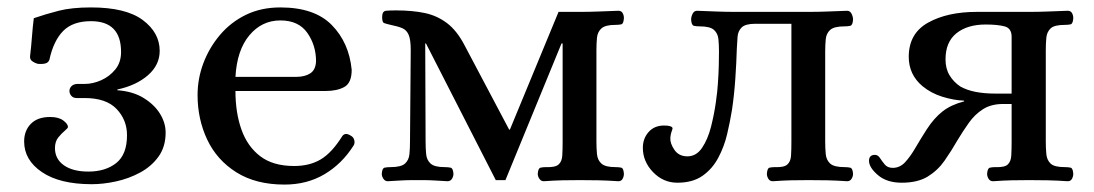

<svg xmlns="http://www.w3.org/2000/svg" viewBox="-20 -485 2946 517"><path d="M227 11Q141 11 93 -21.5Q45 -54 45 -104Q45 -133 63 -151.5Q81 -170 115 -170Q138 -170 150.5 -160.5Q163 -151 163 -143Q163 -140 154.5 -133Q146 -126 137 -115Q128 -104 128 -86Q128 -57 152 -40Q176 -23 218 -23Q264 -23 293 -46Q322 -69 322 -121Q322 -162 294 -191.5Q266 -221 208 -221H187Q177 -221 172 -227Q167 -233 167 -240Q167 -247 172 -252.5Q177 -258 187 -259H208Q230 -259 252.5 -269Q275 -279 290.5 -298Q306 -317 306 -345Q306 -428 225 -428Q176 -428 150 -401.5Q124 -375 113 -324Q110 -316 101.5 -314Q93 -312 82 -313Q74 -315 67 -320Q60 -325 61 -334Q64 -359 66 -385.5Q68 -412 71 -436Q103 -447 138 -456Q173 -465 225 -465Q319 -465 364.5 -431Q410 -397 410 -348Q410 -310 378.5 -282.5Q347 -255 296 -244V-242Q338 -239 367 -221Q396 -203 411 -178.5Q426 -154 426 -128Q426 -90 407 -63.5Q388 -37 357.5 -20.5Q327 -4 292.5 3.5Q258 11 227 11Z M746 12Q669 12 616.5 -21Q564 -54 538 -109Q512 -164 512 -229Q512 -273 527.5 -314.5Q543 -356 572 -390.5Q601 -425 642 -445Q683 -465 735 -465Q827 -465 873.5 -417.5Q920 -370 927 -297Q927 -262 907.5 -251Q888 -240 857 -240H614Q614 -182 630 -136.5Q646 -91 680.5 -64.5Q715 -38 772 -38Q814 -38 844 -56Q874 -74 902 -119Q910 -129 924 -120Q932 -116 934 -107.5Q936 -99 932 -93Q901 -44 854 -16Q807 12 746 12ZM614 -278H777Q801 -278 815.5 -287.5Q830 -297 831 -320Q831 -363 807.5 -396.5Q784 -430 735 -430Q685 -430 651.5 -390Q618 -350 614 -278Z M1024 3Q1017 3 1012.5 -3.5Q1008 -10 1008 -17Q1009 -32 1015.5 -33.5Q1022 -35 1032 -35Q1060 -35 1070.5 -44.5Q1081 -54 1082.5 -70Q1084 -86 1084 -103L1086 -350Q1086 -378 1080.5 -391Q1075 -404 1063.5 -409Q1052 -414 1032 -418Q1019 -421 1014 -423Q1009 -425 1009 -439Q1009 -455 1019.5 -456Q1030 -457 1046 -457Q1090 -457 1123.5 -450Q1157 -443 1184 -422.5Q1211 -402 1232 -361L1351 -136H1353L1484 -453H1541Q1567 -453 1591.5 -454Q1616 -455 1645 -456Q1653 -456 1656.5 -450Q1660 -444 1660 -436Q1659 -421 1653 -419.5Q1647 -418 1637 -418Q1610 -418 1599.5 -408.5Q1589 -399 1587.5 -383.5Q1586 -368 1586 -350V-103Q1586 -86 1587.5 -70Q1589 -54 1599.5 -44.5Q1610 -35 1637 -35Q1647 -35 1653 -33.5Q1659 -32 1660 -17Q1660 -10 1656.5 -3.5Q1653 3 1645 3Q1616 1 1591.5 0.5Q1567 0 1541 0Q1515 0 1494 0.5Q1473 1 1444 3Q1437 3 1432.5 -3.5Q1428 -10 1428 -17Q1429 -32 1435.5 -33.5Q1442 -35 1450 -35Q1475 -34 1484 -42Q1493 -50 1494 -65.5Q1495 -81 1495 -103V-368H1492L1341 0H1315L1127 -368H1125L1126 -103Q1126 -86 1127.5 -70Q1129 -54 1139.5 -44.5Q1150 -35 1177 -35Q1187 -35 1193.5 -33.5Q1200 -32 1201 -17Q1201 -10 1197 -3.5Q1193 3 1185 3Q1167 2 1151 1Q1135 0 1119 0H1091Q1075 0 1058.5 1Q1042 2 1024 3Z M1804 7Q1766 7 1738.5 -21.5Q1711 -50 1711 -87Q1711 -112 1726.5 -129.5Q1742 -147 1768 -147Q1789 -147 1791 -140Q1791 -137 1788.5 -131Q1786 -125 1785 -114Q1784 -99 1796 -81.5Q1808 -64 1831 -64Q1855 -64 1870.5 -87Q1886 -110 1894.5 -143.5Q1903 -177 1907.5 -209Q1912 -241 1913 -259Q1915 -286 1915.5 -309Q1916 -332 1916 -346Q1916 -364 1914.5 -379.5Q1913 -395 1902.5 -404.5Q1892 -414 1864 -414Q1855 -414 1848.5 -415.5Q1842 -417 1841 -432Q1841 -440 1845 -448Q1849 -456 1857 -456Q1886 -455 1909.5 -454Q1933 -453 1960 -453H2157Q2184 -453 2208 -454Q2232 -455 2261 -456Q2269 -456 2273 -448Q2277 -440 2277 -432Q2276 -417 2269.5 -415.5Q2263 -414 2254 -414Q2226 -414 2215.5 -404.5Q2205 -395 2203.5 -379.5Q2202 -364 2202 -346V-103Q2202 -86 2203.5 -70Q2205 -54 2215.5 -44.5Q2226 -35 2254 -35Q2263 -35 2269.5 -33.5Q2276 -32 2277 -17Q2277 -10 2273 -3.5Q2269 3 2261 3Q2232 1 2208 0.5Q2184 0 2157 0Q2131 0 2110 0.5Q2089 1 2061 3Q2053 3 2049 -3.5Q2045 -10 2045 -17Q2046 -32 2052 -33.5Q2058 -35 2067 -35Q2091 -34 2100 -42Q2109 -50 2110 -65.5Q2111 -81 2111 -103V-421H2014Q1987 -421 1977 -411Q1967 -401 1966 -385.5Q1965 -370 1964 -353Q1963 -317 1960 -273Q1957 -229 1951 -189Q1946 -158 1938 -124Q1930 -90 1914 -60Q1898 -30 1871.5 -11.5Q1845 7 1804 7Z M2408 7Q2368 7 2344 -13.5Q2320 -34 2320 -52Q2320 -68 2336 -68Q2344 -68 2349.5 -59.5Q2355 -51 2362.5 -42Q2370 -33 2384 -33Q2403 -33 2417 -48Q2431 -63 2445 -87Q2459 -111 2475 -136Q2495 -167 2518 -185Q2541 -203 2576 -212V-214Q2548 -215 2517.5 -224.5Q2487 -234 2464 -253Q2427 -284 2427 -332Q2427 -395 2479 -424Q2531 -453 2610 -453H2751Q2777 -453 2801.5 -454Q2826 -455 2855 -456Q2863 -456 2866.5 -450Q2870 -444 2870 -436Q2869 -421 2863 -419.5Q2857 -418 2847 -418Q2819 -418 2809 -408.5Q2799 -399 2797.5 -383.5Q2796 -368 2796 -350V-103Q2796 -86 2797.5 -70Q2799 -54 2809 -44.5Q2819 -35 2847 -35Q2857 -35 2863 -33.5Q2869 -32 2870 -17Q2870 -10 2866.5 -3.5Q2863 3 2855 3Q2826 1 2801.5 0.5Q2777 0 2751 0Q2725 0 2704 0.5Q2683 1 2654 3Q2646 3 2642 -3.5Q2638 -10 2638 -17Q2639 -32 2645.5 -33.5Q2652 -35 2660 -35Q2685 -34 2693.5 -42Q2702 -50 2703 -65.5Q2704 -81 2704 -103V-205H2681Q2649 -205 2627 -191Q2605 -177 2589 -154.5Q2573 -132 2558 -107Q2542 -79 2523.5 -52.5Q2505 -26 2478 -9.5Q2451 7 2408 7ZM2660 -233H2704V-386Q2704 -409 2685 -414Q2666 -419 2634 -419Q2585 -419 2555.5 -395.5Q2526 -372 2526 -325Q2526 -300 2537 -282Q2548 -264 2566 -252Q2584 -242 2607.5 -237.5Q2631 -233 2660 -233Z"/></svg>

Font: Alice
Style: Regular
Weight: 400
Designer: Ksenia Yerulevich
Foundry: Cyreal (http://www.cyreal.org/)
Version: Version 2.003; ttfautohint (v1.8.3)